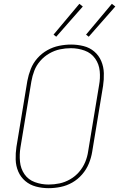

<svg xmlns="http://www.w3.org/2000/svg" viewBox="-20 -976 623 1004"><path d="M234 8Q265 8 297 1.5Q329 -5 358 -21.5Q387 -38 409.5 -64Q432 -90 444.5 -120.5Q457 -151 462 -182L519 -527Q524 -560 523 -593.5Q522 -627 509.5 -656.5Q497 -686 473 -706.5Q449 -727 417 -735Q385 -743 352 -743Q321 -743 289 -736.5Q257 -730 227.5 -713.5Q198 -697 175.5 -671.5Q153 -646 141 -615.5Q129 -585 123 -553L66 -208Q61 -175 62 -141.5Q63 -108 75.5 -79Q88 -50 112 -29.5Q136 -9 168 -0.5Q200 8 234 8ZM234 -11Q197 -11 162.5 -23.5Q128 -36 108 -65Q88 -94 84.5 -131Q81 -168 87 -205L144 -550Q149 -579 159.5 -606.5Q170 -634 190.5 -657.5Q211 -681 238 -696.5Q265 -712 293.5 -718Q322 -724 351 -724Q388 -724 422.5 -711.5Q457 -699 477.5 -670Q498 -641 501.5 -604Q505 -567 498 -530L441 -185Q437 -156 425.5 -128.5Q414 -101 394 -77.5Q374 -54 347 -38.5Q320 -23 291.5 -17Q263 -11 234 -11ZM444 -784 583 -942 565 -956 430 -795ZM274 -784 413 -942 395 -956 260 -795Z"/></svg>

Font: Iosevka Sparkle Thin Oblique
Style: Regular
Weight: 100
Italic angle: -9°
Designer: Belleve Invis
Foundry: Belleve Invis
Version: Version 4.5.0; ttfautohint (v1.8.3)